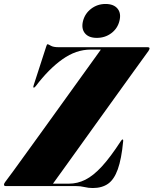

<svg xmlns="http://www.w3.org/2000/svg" viewBox="-54 -938 774 968"><path d="M326.5 0H-25Q-34 0 -34 -7Q-34 -12.5 -27.5 -21Q-15 -37 13.5 -76.2Q42 -115.5 81.2 -169.8Q120.5 -224 165.2 -286Q210 -348 255 -410.8Q300 -473.5 340.2 -529.2Q380.5 -585 410.5 -626.8Q440.5 -668.5 454.5 -688H403Q329.5 -688 260.8 -639.2Q192 -590.5 126.5 -504Q119.5 -495 115.5 -496.5Q112 -498 116 -509L179 -703.5Q182.5 -715 185.5 -715Q190 -715 202.2 -707.5Q214.5 -700 242.5 -700H689.5Q700 -700 700 -694Q700 -689.5 694.5 -681Q659.5 -633 615.5 -571.8Q571.5 -510.5 523.2 -443.5Q475 -376.5 427.2 -310Q379.5 -243.5 337.2 -184.5Q295 -125.5 262.5 -80.5Q230 -35.5 213 -12H293.5Q336.5 -12 376.5 -32Q416.5 -52 459.8 -99Q503 -146 555.5 -227Q561 -235 563.5 -235Q568 -235 567 -226Q558.5 -136.5 540 -84.8Q521.5 -33 490.8 -11.5Q460 10 413.5 10Q392 10 371.8 5Q351.5 0 326.5 0ZM434 -747Q393 -747 374 -770.5Q355 -794 364.5 -832Q374.5 -870.5 406 -894.2Q437.5 -918 478 -918Q519.5 -918 538.8 -894.2Q558 -870.5 548 -832Q538.5 -794 507 -770.5Q475.5 -747 434 -747Z"/></svg>

Font: Fraunces 144pt S000 Black
Style: Italic
Weight: 900
Italic angle: -16°
Version: Version 1.000; ttfautohint (v1.8.3)